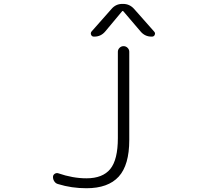

<svg xmlns="http://www.w3.org/2000/svg" viewBox="-20 -995 1040 1003"><path d="M785.2 -830.1Q790 -825.2 790 -819.3Q790 -816.4 788.1 -812.5Q784.2 -803.7 773.4 -803.7H771.5Q737.3 -803.7 714.8 -830.1L624 -936.5Q621.1 -939.5 618.2 -936.5L529.3 -830.1Q506.8 -803.7 472.7 -803.7H470.7Q460 -803.7 456.1 -813Q452.1 -822.3 458 -830.1L562.5 -948.2Q585 -974.6 619.1 -974.6H623Q657.2 -974.6 680.7 -948.2ZM595.7 -724.6Q595.7 -736.3 604.5 -745.1Q613.3 -753.9 625.5 -753.9Q637.7 -753.9 646.5 -745.1Q655.3 -736.3 655.3 -724.6V-263.7Q655.3 -132.8 600.1 -72.3Q544.9 -11.7 431.6 -11.7Q353.5 -11.7 284.2 -33.2Q271.5 -36.1 264.2 -46.9Q256.8 -57.6 256.8 -70.3Q256.8 -81.1 265.6 -86.9Q274.4 -92.8 284.2 -89.8Q360.4 -63.5 431.6 -63.5Q516.6 -63.5 556.2 -112.3Q595.7 -161.1 595.7 -273.4Z"/></svg>

Font: Gen Jyuu Gothic L Monospace Light
Style: Regular
Weight: 300
Designer: [Source Han Sans]
Ryoko NISHIZUKA  (kana & ideographs); Paul D. Hunt (Latin, Greek & Cyrillic); Wenlong ZHANG  (bopomofo
Version: Version 1.002.20150607